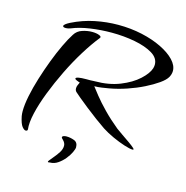

<svg xmlns="http://www.w3.org/2000/svg" viewBox="-111 -659 944 976"><g transform="rotate(15 360.5 -170.5)"><path d="M625 40Q612 40 582 30.5Q552 21 518 5.5Q484 -10 458 -27Q437 -41 408 -62.5Q379 -84 350.5 -106.5Q322 -129 301 -146.5Q280 -164 275 -169Q268 -176 268 -187Q268 -195 271.5 -203.5Q275 -212 279 -220Q276 -220 273 -221.5Q270 -223 270 -223Q252 -229 252 -234Q252 -245 308 -245H328Q333 -245 339 -245.5Q345 -246 351 -246Q425 -246 482.5 -269Q540 -292 576 -325Q612 -358 621 -387Q624 -398 624 -406Q624 -441 587.5 -463Q551 -485 493 -496Q435 -507 371 -507Q314 -507 259 -499Q204 -491 163 -474Q150 -469 139 -469Q123 -469 123 -476Q123 -485 152 -500Q210 -529 271.5 -541.5Q333 -554 393 -554Q459 -554 518 -541Q577 -528 623 -505.5Q669 -483 695 -455.5Q721 -428 721 -399Q721 -383 712 -366Q702 -348 673.5 -328Q645 -308 606 -288.5Q567 -269 521.5 -253.5Q476 -238 431 -230Q413 -227 393.5 -224Q374 -221 355 -221Q364 -209 387 -180Q410 -151 445 -115Q480 -79 524 -43Q536 -34 556.5 -20Q577 -6 597 8Q617 22 626.5 31Q636 40 625 40ZM76 87Q68 87 57 73.5Q46 60 38 21Q37 15 36.5 8.5Q36 2 36 -5Q36 -39 45.5 -85.5Q55 -132 71 -183.5Q87 -235 106 -285Q125 -335 145 -377Q165 -419 182 -445Q196 -468 222.5 -476.5Q249 -485 273 -485Q296 -485 311 -479Q326 -473 319 -465Q286 -424 251 -367.5Q216 -311 185 -247.5Q154 -184 130 -122Q106 -60 94 -8Q82 44 86 78Q86 87 76 87ZM230 213Q223 213 230 203.5Q237 194 250 179Q263 164 274 146.5Q285 129 285 112Q285 97 272 84Q263 76 263 72Q263 67 269.5 64.5Q276 62 285 62Q305 62 325.5 69.5Q346 77 346 103Q346 112 337.5 130Q329 148 314 166.5Q299 185 279.5 198.5Q260 212 237 212Z"/></g></svg>

Font: Grechen Fuemen
Style: Regular
Weight: 400
Designer: Robert E. Leuschke
Foundry: Robert E. Leuschke
Version: Version 1.010; ttfautohint (v1.8.3)